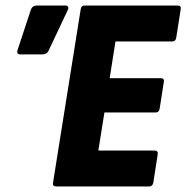

<svg xmlns="http://www.w3.org/2000/svg" viewBox="-20 -675 674 695"><path d="M184 0Q169 0 172 -14L272 -641Q274 -655 286 -655H622Q637 -655 634 -641L618 -539Q616 -525 604 -525H398L377 -392H561Q576 -392 573 -378L558 -282Q556 -268 544 -268H358L336 -130H539Q553 -130 551 -117L535 -14Q532 0 520 0ZM54 -478Q38 -478 44 -495L92 -641Q98 -655 114 -655H217Q224 -655 226.5 -650Q229 -645 225 -638L156 -492Q150 -478 132 -478Z"/></svg>

Font: Sofia Sans Condensed Black
Style: Italic
Weight: 900
Italic angle: -9°
Version: Version 4.100